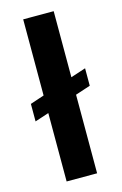

<svg xmlns="http://www.w3.org/2000/svg" viewBox="-107 -724 489 772"><g transform="rotate(-15 137.5 -337.5)"><path d="M198.2 -674.8V-399.9L260.7 -420.4V-347.7L198.2 -327.1V0H71.3V-284.7L13.2 -265.6V-338.4L71.3 -357.9V-674.8Z"/></g></svg>

Font: Yantramanav
Style: Bold
Weight: 700
Version: Version 1.001;PS 1.0;hotconv 1.0.72;makeotf.lib2.5.5900; ttf